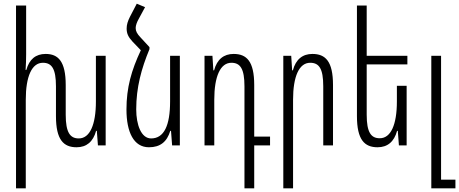

<svg xmlns="http://www.w3.org/2000/svg" viewBox="-20 -790 2494 1043"><path d="M501 -487V-239C501 -112 468 -38 408 -38C361 -38 337 -70 337 -167V-328C337 -457 296 -497 228 -497C174 -497 139 -468 123 -410H119C121 -438 122 -467 122 -495V-760H67V233H120V-248C120 -375 153 -449 213 -449C261 -449 284 -417 284 -321V-159C284 -31 325 10 396 10C450 10 486 -20 502 -79H506L512 0H554V-487Z M792 -534 744 -586C724 -607 717 -621 717 -638C717 -652 724 -671 735 -690L768 -751L723 -770L686 -699C674 -675 668 -656 668 -635C668 -609 676 -590 699 -565L745 -517C694 -408 667 -315 667 -195C667 -73 706 10 789 10C851 10 887 -20 905 -79H909L915 0H957V-487H904V-239C904 -108 871 -38 801 -38C747 -38 720 -112 720 -196C720 -315 748 -417 792 -523Z M1308 233H1361V0H1447V-48H1361V-328C1361 -457 1320 -497 1249 -497C1196 -497 1159 -468 1143 -408H1139L1134 -487H1091V0H1144V-248C1144 -375 1177 -449 1237 -449C1285 -449 1308 -417 1308 -321Z M1519 233H1572V-248C1572 -375 1605 -449 1665 -449C1713 -449 1736 -418 1736 -321V0H1789V-328C1789 -457 1748 -497 1677 -497C1624 -497 1587 -468 1571 -408H1567L1562 -487H1519Z M2189 -324H2136V-239C2136 -112 2103 -39 2043 -39C1996 -39 1972 -70 1972 -167V-440H2193V-487H1972V-760H1919V-159C1919 -31 1960 10 2031 10C2085 10 2121 -20 2137 -79H2141L2147 0H2189Z M2323 233H2454V186H2376V-487H2323Z"/></svg>

Font: Noto Sans Armenian ExtraCondensed Light
Style: Regular
Weight: 300
Width: 2
Designer: Monotype Design Team
Foundry: Monotype Imaging Inc.
Version: Version 2.008